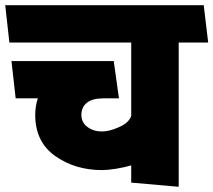

<svg xmlns="http://www.w3.org/2000/svg" viewBox="-31 -700 818 736"><path d="M472 0V-66Q444 -58 413 -53Q382 -48 360 -48Q257 -48 180.5 -102Q104 -156 104 -260Q104 -276 106.5 -292Q109 -308 114 -323H29L13 -466H405L425 -323H365Q323 -323 302 -306Q281 -289 281 -260Q281 -230 304.5 -213Q328 -196 360 -196Q388 -196 426 -213Q464 -230 472 -256V-537H5L-11 -680H750L767 -537H654V16Z"/></svg>

Font: Palanquin Dark
Style: Bold
Weight: 700
Designer: Pria Ravichandran
Version: Version 1.000